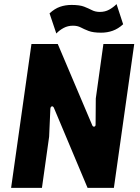

<svg xmlns="http://www.w3.org/2000/svg" viewBox="-20 -914 680 934"><path d="M34 0 133 -700H261L429 -304Q432 -297 438.5 -298Q445 -299 445 -308L446 -435L483 -700H633L534 0H406L242 -390Q238 -398 232 -396.5Q226 -395 225 -385L219 -249L184 0ZM254 -751 221 -849Q246 -872 272 -881Q298 -890 328 -890Q368 -890 389.5 -881.5Q411 -873 427.5 -864.5Q444 -856 466 -856Q491 -856 511 -867Q531 -878 547 -894L579 -796Q555 -774 528.5 -764.5Q502 -755 472 -755Q433 -755 411 -763.5Q389 -772 373 -780.5Q357 -789 335 -789Q310 -789 289.5 -778Q269 -767 254 -751Z"/></svg>

Font: Finlandica
Style: Bold Italic
Weight: 700
Italic angle: -8°
Designer: Niklas Ekholm, Juho Hiilivirta, Jaakko Suomalainen
Foundry: Helsinki Type Studio
Version: Version 1.064; ttfautohint (v1.8.4.7-5d5b)